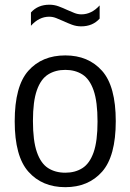

<svg xmlns="http://www.w3.org/2000/svg" viewBox="-20 -786 554 816"><path d="M257.5 9.5Q159.5 9.5 101 -56Q42.5 -121.5 42.5 -270.5Q42.5 -420 100.5 -485.2Q158.5 -550.5 257.5 -550.5Q355.5 -550.5 413.8 -485Q472 -419.5 472 -271Q472 -122 413.8 -56.2Q355.5 9.5 257.5 9.5ZM257.5 -52Q299.5 -52 330.2 -71.5Q361 -91 377.8 -138.5Q394.5 -186 394.5 -269Q394.5 -354 377.8 -402Q361 -450 330.2 -469.5Q299.5 -489 257.5 -489Q215.5 -489 184.5 -469.5Q153.5 -450 136.8 -402.8Q120 -355.5 120 -272Q120 -187.5 136.8 -139.5Q153.5 -91.5 184.2 -71.8Q215 -52 257.5 -52ZM325 -674Q304.5 -674 285.8 -681Q267 -688 250 -696Q234 -703 219.2 -709Q204.5 -715 189 -715Q146 -715 111.5 -676.5V-733Q141 -766 190 -766Q210.5 -766 229.2 -759Q248 -752 265 -744Q281 -737 295.8 -731Q310.5 -725 326 -725Q369 -725 403.5 -763V-707Q374 -674 325 -674Z"/></svg>

Font: Encode Sans Semi Condensed
Style: Regular
Weight: 400
Width: 4
Designer: Multiple Designers
Foundry: Impallari Type
Version: Version 3.000; ttfautohint (v1.8.3) -l 8 -r 50 -G 200 -x 14 